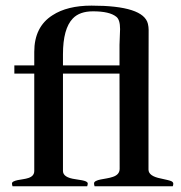

<svg xmlns="http://www.w3.org/2000/svg" viewBox="-20 -653 635 673"><path d="M311.5 0Q309.6 -5.9 309.6 -10.5Q309.6 -15.1 316.2 -18.6Q322.8 -22 332.8 -23.9Q342.8 -25.9 354.5 -27.8Q366.2 -29.8 376 -33.2Q399.4 -41 399.4 -61.5L398.9 -395H200.7V-53.7Q200.7 -30.8 244.1 -24.9Q272.5 -21 280 -17.6Q287.6 -14.2 287.6 -10Q287.6 -5.9 285.6 0H23.9Q22 -5.9 22 -10Q22 -14.2 27.8 -17.1Q33.7 -20 42.2 -21.7Q50.8 -23.4 61 -24.9Q71.3 -26.4 80.1 -29.3Q100.1 -36.1 100.1 -53.7V-395H30.3V-423.8H100.1V-471.2Q100.1 -559.1 164.1 -599.6Q215.8 -633.3 300.8 -633.3Q483.4 -633.3 498.5 -569.3Q501 -558.6 501 -548.3L500.5 -303.7V-58.6Q500.5 -35.6 543.9 -27.3Q574.2 -21 580.8 -17.8Q587.4 -14.6 587.4 -9Q587.4 -3.4 585.4 0ZM398.9 -496.1 400.9 -550.8Q400.9 -584 387.7 -594.2Q364.3 -613.3 306.2 -613.3Q259.3 -613.3 235.4 -588.4Q200.7 -552.7 200.7 -462.4V-423.8H398.9Z"/></svg>

Font: RadleyRegular
Style: Regular
Weight: 400
Designer: vernon adams
Foundry: vernon adams
Version: Version 1.000;PS 001.001;hotconv 1.0.56